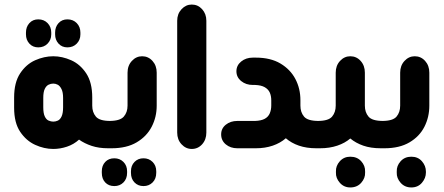

<svg xmlns="http://www.w3.org/2000/svg" viewBox="-20 -651 1950 843"><path d="M148 -443Q124 -443 109 -459.5Q94 -476 94 -500V-508Q94 -533 109 -549.5Q124 -566 148 -566Q173 -566 189 -549.5Q205 -533 205 -508V-500Q205 -476 189 -459.5Q173 -443 148 -443ZM276 -443Q252 -443 237 -459.5Q222 -476 222 -500V-508Q222 -533 237 -549.5Q252 -566 276 -566Q301 -566 317 -549.5Q333 -533 333 -508V-500Q333 -476 317 -459.5Q301 -443 276 -443ZM469 -120V0H455Q414 0 382.5 -10.5Q351 -21 327 -38Q304 -17 274 -7Q244 3 214 3Q174 3 134.5 -15Q95 -33 68.5 -72.5Q42 -112 42 -178V-223Q42 -289 68.5 -329Q95 -369 134.5 -386.5Q174 -404 214 -404Q253 -404 292.5 -386.5Q332 -369 358.5 -329Q385 -289 385 -223V-187Q385 -158 401 -139Q417 -120 464 -120ZM257 -180V-221Q257 -246 250 -260Q243 -274 233.5 -279Q224 -284 214 -284Q203 -284 193 -279Q183 -274 176.5 -260.5Q170 -247 170 -221V-180Q170 -154 176.5 -140Q183 -126 193.5 -121.5Q204 -117 214 -117Q224 -117 234 -121.5Q244 -126 250.5 -140Q257 -154 257 -180Z M456 0V-120H460Q507 -120 523.5 -139Q540 -158 540 -187V-332Q540 -363 559 -383.5Q578 -404 604 -404Q631 -404 649.5 -383.5Q668 -363 668 -332V-187Q668 -137 646 -94.5Q624 -52 580 -26Q536 0 470 0ZM482 166Q457 166 442 150Q427 134 427 108V101Q427 76 442 60Q457 44 482 44Q506 44 522 60Q538 76 538 101V108Q538 134 522 150Q506 166 482 166ZM610 166Q586 166 570.5 150Q555 134 555 108V101Q555 76 570.5 60Q586 44 610 44Q634 44 650 60Q666 76 666 101V108Q666 134 650 150Q634 166 610 166Z M758 -560Q758 -590 777 -610.5Q796 -631 822 -631Q849 -631 867.5 -610.5Q886 -590 886 -560V-69Q886 -38 867.5 -17.5Q849 3 822 3Q796 3 777 -17.5Q758 -38 758 -69Z M1383 -120V0H1369Q1326 0 1292.5 -11.5Q1259 -23 1235 -44Q1211 -23 1177.5 -11.5Q1144 0 1103 0H1022Q992 0 971.5 -17Q951 -34 951 -61Q951 -87 971.5 -103.5Q992 -120 1022 -120H1100Q1127 -121 1142.5 -129.5Q1158 -138 1164.5 -153.5Q1171 -169 1171 -188V-210Q1171 -230 1164.5 -244.5Q1158 -259 1142.5 -268Q1127 -277 1100 -278H1090Q1060 -278 1039 -295Q1018 -312 1018 -338Q1018 -364 1039 -381Q1060 -398 1090 -398H1103Q1168 -398 1211.5 -372Q1255 -346 1277 -304Q1299 -262 1299 -211V-187Q1299 -158 1315 -139Q1331 -120 1379 -120Z M1666 -120V0H1652Q1608 0 1575 -11.5Q1542 -23 1518 -43Q1495 -23 1461 -11.5Q1427 0 1385 0H1371V-120H1375Q1422 -120 1438 -139Q1454 -158 1454 -187V-332Q1454 -363 1473 -383.5Q1492 -404 1518 -404Q1545 -404 1563.5 -383.5Q1582 -363 1582 -332V-187Q1582 -158 1598 -139Q1614 -120 1662 -120ZM1518 37Q1548 37 1566 57Q1584 77 1583 102V107Q1584 131 1566 151.5Q1548 172 1518 172Q1490 172 1472 151.5Q1454 131 1455 107V102Q1454 77 1472 57Q1490 37 1518 37Z M1654 0V-120H1658Q1705 -120 1721 -139Q1737 -158 1737 -187V-332Q1737 -363 1756 -383.5Q1775 -404 1801 -404Q1828 -404 1846.5 -383.5Q1865 -363 1865 -332V-187Q1865 -137 1843.5 -94.5Q1822 -52 1778 -26Q1734 0 1668 0ZM1786 172Q1757 172 1739 151.5Q1721 131 1722 107V102Q1721 77 1739 57Q1757 37 1786 37Q1815 37 1832.5 57Q1850 77 1850 102V107Q1850 131 1832.5 151.5Q1815 172 1786 172Z"/></svg>

Font: Beiruti ExtraBold
Style: Regular
Weight: 800
Designer: Arlette Boutros
Foundry: Boutros
Version: Version 1.41